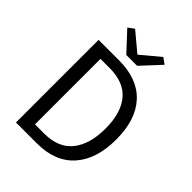

<svg xmlns="http://www.w3.org/2000/svg" viewBox="-239 -962 1078 1078"><g transform="rotate(45 300.0 -422.5)"><path d="M87 0V-656H249Q397 -656 475 -571.5Q553 -487 553 -331Q553 -174 475.5 -87Q398 0 253 0ZM170 -68H243Q356 -68 411.5 -137.5Q467 -207 467 -331Q467 -455 411.5 -521.5Q356 -588 243 -588H170ZM257 -706 152 -819 188 -845 298 -753H302L412 -845L448 -819L343 -706Z"/></g></svg>

Font: SauceCodePro NFM
Style: Regular
Weight: 400
Monospace: yes
Designer: Paul D. Hunt, Teo Tuominen
Foundry: Adobe
Version: Version 2.042;hotconv 1.1.0;makeotfexe 2.6.0;Nerd Fonts 3.3.